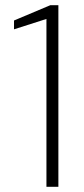

<svg xmlns="http://www.w3.org/2000/svg" viewBox="-20 -720 323 740"><path d="M159 0V-647L34 -607V-641L174 -700H205V0Z"/></svg>

Font: DM Sans 12pt ExtraLight
Style: Regular
Weight: 250
Version: Version 4.004;gftools[0.9.30]